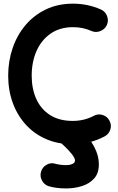

<svg xmlns="http://www.w3.org/2000/svg" viewBox="-20 -743 656 1065"><path d="M572.8 -604.5Q562 -580.6 536.6 -570.6Q511.2 -560.5 486.8 -571.3Q439.9 -592.3 385.3 -592.3Q312 -592.3 260.7 -556.6Q209.5 -521 182.6 -460.2Q155.8 -399.4 155.8 -323.2Q155.8 -250 181.6 -193.4Q207.5 -136.7 258.3 -104.5Q309.1 -72.3 383.3 -72.3Q446.8 -72.3 500.5 -100.6Q523.9 -113.3 549.6 -105.2Q575.2 -97.2 587.4 -73.2Q600.1 -49.8 592 -24.4Q584 1 560.1 13.7Q477.5 57.1 383.3 57.1Q301.3 57.1 235.4 28.3Q169.4 -0.5 122.6 -52.2Q75.7 -104 50.5 -173.3Q25.4 -242.7 25.4 -323.2Q25.4 -403.8 50 -476.1Q74.7 -548.3 121.6 -603.8Q168.5 -659.2 234.9 -690.9Q301.3 -722.7 385.3 -722.7Q424.3 -722.7 463.4 -714.8Q502.4 -707 539.6 -690.4Q564 -679.7 573.7 -654.3Q583.5 -628.9 572.8 -604.5ZM300.8 -47.9Q317.9 -68.4 344.5 -71.3Q371.1 -74.2 392.1 -57.1Q410.6 -42 433.8 -19Q457 3.9 478.8 33.4Q500.5 63 514.4 97.4Q528.3 131.8 528.3 169.4Q528.3 218.3 502 247.3Q475.6 276.4 434.1 289.3Q392.6 302.2 347.2 302.2Q293.5 302.2 252 290.5Q226.6 283.2 213.4 259.3Q200.2 235.4 207.5 210Q214.4 184.6 238.3 170.9Q262.2 157.2 287.6 165.5Q295.9 168 312.3 170.4Q328.6 172.9 343.3 172.9Q367.7 172.9 381.8 166.3Q396 159.7 396 147.5Q396 134.8 380.4 114.5Q364.7 94.2 344.5 74.5Q324.2 54.7 310.1 43.5Q289.6 26.4 286.9 -0.2Q284.2 -26.9 300.8 -47.9Z"/></svg>

Font: Mikhak-DS1-FD Bold
Style: Bold
Weight: 700
Designer: Amin Abedi
Version: Version 3.2